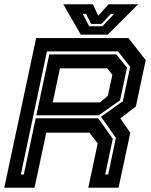

<svg xmlns="http://www.w3.org/2000/svg" viewBox="-32 -878 706 898"><path d="M-12 0 137 -700H568.5L649.5 -597L603.5 -380L530.5 -324L577.5 -257.5L522.5 0H381L425 -207.5L386 -257.5H184.5L129.5 0ZM65.5 -62H79.5L135 -325H427L495.5 -229L460 -62H474L510 -233L440.5 -332L542.5 -404.5L577 -565.5L520 -637.5H187.5ZM214.5 -399H435.5L472.5 -430L493.5 -528L469.5 -558.5H248.5ZM138 -339 198.5 -623.5H512L562 -561.5L529.5 -409L430 -339ZM346 -716 264 -858H402.5L427.5 -804L475.5 -858H614L472 -716ZM385 -755H447L502 -813H486.5L442.5 -766H394.5L370.5 -813H355Z"/></svg>

Font: Tourney Thin
Style: Bold Italic
Weight: 700
Italic angle: -12°
Version: Version 1.015